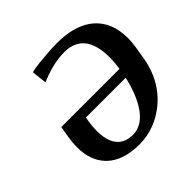

<svg xmlns="http://www.w3.org/2000/svg" viewBox="-182 -895 1079 1079"><g transform="rotate(-45 357.5 -355.5)"><path d="M84 -297C77 -250 76 -208 83 -170C104 -61 184 10 340 10C383 10 424 2 464 -14C579 -61 673 -164 697 -318L709 -390C717 -438 717 -482 709 -523C685 -647 585 -721 417 -721C388 -721 362 -720 338 -718C287 -714 237 -710 201 -701L211 -611C270 -635 333 -656 407 -656C534 -656 585 -555 559 -370H96ZM228 -287 232 -310H548C516 -170 452 -54 351 -54C249 -54 204 -133 228 -287Z"/></g></svg>

Font: Aerodynamic
Style: Obl
Weight: 500
Designer: Google
Version: Version 2.000980; 2014